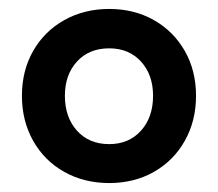

<svg xmlns="http://www.w3.org/2000/svg" viewBox="-20 -742 487 429"><path d="M224 -333Q168 -333 123.5 -358Q79 -383 54 -427.5Q29 -472 29 -528Q29 -584 54 -628Q79 -672 123.5 -697Q168 -722 224 -722Q280 -722 324 -697Q368 -672 393 -628Q418 -584 418 -528Q418 -472 393 -427.5Q368 -383 324 -358Q280 -333 224 -333ZM224 -420Q268 -420 295 -450Q322 -480 322 -528Q322 -575 295 -604.5Q268 -634 224 -634Q179 -634 152 -604.5Q125 -575 125 -528Q125 -480 152 -450Q179 -420 224 -420Z"/></svg>

Font: TikTok Sans 24pt SemiBold
Style: Regular
Weight: 600
Version: Version 4.000